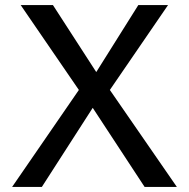

<svg xmlns="http://www.w3.org/2000/svg" viewBox="-20 -742 750 762"><path d="M682 0H554L348 -314L146 0H28L293 -385L62 -722H190L362 -456L529 -722H647L416 -385Z"/></svg>

Font: Mingzat
Style: Regular
Weight: 400
Designer: Jason Glavy (Lepcha), Lorna Priest (Lepcha additions), Walt Agee (Sophia), Victor Gaultney (Sophia)
Foundry: SIL International
Version: Version 0.100